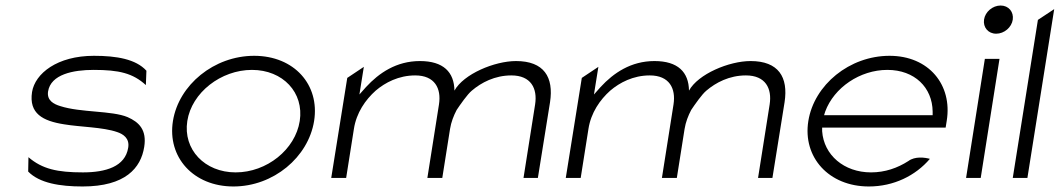

<svg xmlns="http://www.w3.org/2000/svg" viewBox="-20 -664 3836 695"><path d="M96 -331C84 -253 135 -226 212 -214C271 -204 352 -204 404 -186C425 -179 450 -164 444 -129C433 -61 363 -40 280 -40C188 -40 133 -52 83 -95L82 -43C123 -1 197 11 279 11C434 11 490 -56 502 -132C512 -194 483 -222 442 -240C385 -264 272 -256 198 -280C175 -287 149 -300 154 -333C164 -395 245 -411 319 -411C411 -411 461 -399 508 -356L510 -408C472 -450 402 -462 320 -462C187 -462 107 -398 96 -331Z M606 -226C585 -95 680 11 825 11C970 11 1096 -95 1117 -226C1138 -357 1045 -462 900 -462C755 -462 627 -357 606 -226ZM658 -226C674 -329 780 -411 892 -411C1004 -411 1081 -329 1065 -226C1049 -123 946 -40 833 -40C721 -40 642 -123 658 -226Z M1179 -20H1233L1261 -197C1270 -256 1303 -303 1340 -336C1374 -365 1423 -391 1483 -391C1554 -391 1578 -344 1569 -286L1527 -20H1581L1609 -197C1613 -222 1622 -245 1633 -266C1645 -284 1672 -323 1688 -336C1722 -365 1771 -391 1831 -391C1902 -391 1926 -344 1917 -286L1875 -20H1927L1971 -294C1985 -385 1949 -443 1848 -443C1770 -443 1658 -396 1625 -336C1624 -403 1585 -443 1500 -443C1415 -443 1352 -400 1305 -349L1281 -322L1297 -422L1237 -382Z M2028 -20H2082L2110 -197C2119 -256 2152 -303 2189 -336C2223 -365 2272 -391 2332 -391C2403 -391 2427 -344 2418 -286L2376 -20H2430L2458 -197C2462 -222 2471 -245 2482 -266C2494 -284 2521 -323 2537 -336C2571 -365 2620 -391 2680 -391C2751 -391 2775 -344 2766 -286L2724 -20H2776L2820 -294C2834 -385 2798 -443 2697 -443C2619 -443 2507 -396 2474 -336C2473 -403 2434 -443 2349 -443C2264 -443 2201 -400 2154 -349L2130 -322L2146 -422L2086 -382Z M2906 -226C2885 -95 2980 11 3125 11C3215 11 3294 -28 3346 -89C3328 -94 3292 -99 3268 -81C3229 -56 3184 -40 3133 -40C3035 -40 2962 -103 2956 -189V-202H3403L3407 -227C3428 -357 3342 -462 3200 -462C3055 -462 2927 -357 2906 -226ZM2963 -247 2967 -260C2999 -347 3093 -411 3192 -411C3291 -411 3355 -347 3356 -260V-247Z M3542 -593C3538 -565 3557 -542 3586 -542C3615 -542 3642 -565 3646 -593C3650 -621 3631 -644 3602 -644C3573 -644 3546 -621 3542 -593ZM3477 -20H3530L3598 -451H3545Z M3646 -20H3699L3796 -631L3737 -592Z"/></svg>

Font: Charger Sport
Style: ExLitExtObl
Weight: 200
Designer: Jasper
Foundry: Cannot Into Space Fonts
Version: Version 1.1